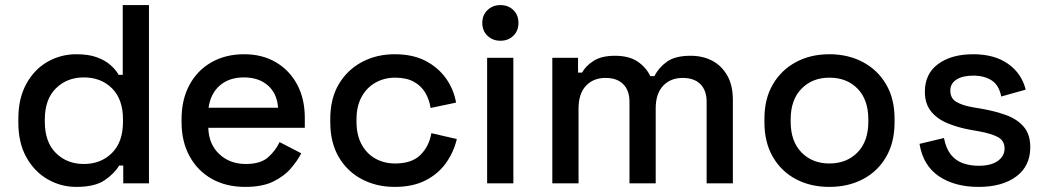

<svg xmlns="http://www.w3.org/2000/svg" viewBox="-20 -720 4110 754"><path d="M280 14Q219 14 167 -16Q115 -46 83.5 -102.5Q52 -159 52 -239V-254Q52 -333 83 -390Q114 -447 166 -477Q218 -507 280 -507Q328 -507 360.5 -495Q393 -483 414 -464.5Q435 -446 446 -426H462V-700H565V0H464V-70H448Q429 -38 390.5 -12Q352 14 280 14ZM309 -76Q376 -76 419.5 -119Q463 -162 463 -242V-251Q463 -330 420 -373Q377 -416 309 -416Q243 -416 199.5 -373Q156 -330 156 -251V-242Q156 -162 199.5 -119Q243 -76 309 -76Z M943 14Q868 14 812 -17.5Q756 -49 724.5 -106.5Q693 -164 693 -240V-252Q693 -329 724 -386.5Q755 -444 810.5 -475.5Q866 -507 939 -507Q1010 -507 1063.5 -475.5Q1117 -444 1147 -388Q1177 -332 1177 -257V-218H798Q800 -153 841.5 -114.5Q883 -76 945 -76Q1003 -76 1032.5 -102Q1062 -128 1078 -162L1163 -118Q1149 -90 1122.5 -59Q1096 -28 1053 -7Q1010 14 943 14ZM799 -297H1072Q1068 -353 1032 -384.5Q996 -416 938 -416Q880 -416 843.5 -384.5Q807 -353 799 -297Z M1530 14Q1459 14 1401.5 -16Q1344 -46 1310.5 -103Q1277 -160 1277 -240V-253Q1277 -333 1310.5 -389.5Q1344 -446 1401.5 -476.5Q1459 -507 1530 -507Q1601 -507 1651 -481Q1701 -455 1731.5 -412Q1762 -369 1771 -317L1671 -296Q1666 -329 1650 -356Q1634 -383 1605 -399Q1576 -415 1532 -415Q1489 -415 1454.5 -395.5Q1420 -376 1400 -339.5Q1380 -303 1380 -251V-242Q1380 -190 1400 -153Q1420 -116 1454.5 -97Q1489 -78 1532 -78Q1597 -78 1631 -111.5Q1665 -145 1674 -197L1774 -174Q1762 -123 1731.5 -80Q1701 -37 1651 -11.5Q1601 14 1530 14Z M1893 0V-493H1996V0ZM1945 -560Q1915 -560 1894.5 -579.5Q1874 -599 1874 -630Q1874 -661 1894.5 -680.5Q1915 -700 1945 -700Q1976 -700 1996 -680.5Q2016 -661 2016 -630Q2016 -599 1996 -579.5Q1976 -560 1945 -560Z M2149 0V-493H2250V-435H2266Q2280 -461 2311 -481Q2342 -501 2395 -501Q2450 -501 2483.5 -478.5Q2517 -456 2534 -421H2550Q2567 -455 2599.5 -478Q2632 -501 2692 -501Q2740 -501 2777 -481.5Q2814 -462 2836 -423.5Q2858 -385 2858 -328V0H2755V-320Q2755 -365 2730.5 -389.5Q2706 -414 2661 -414Q2613 -414 2584 -383Q2555 -352 2555 -294V0H2452V-320Q2452 -365 2427.5 -389.5Q2403 -414 2358 -414Q2310 -414 2281 -383Q2252 -352 2252 -294V0Z M3237 14Q3163 14 3105.5 -16.5Q3048 -47 3015 -104Q2982 -161 2982 -239V-254Q2982 -332 3015 -388.5Q3048 -445 3105.5 -476Q3163 -507 3237 -507Q3311 -507 3369 -476Q3427 -445 3460 -388.5Q3493 -332 3493 -254V-239Q3493 -161 3460 -104Q3427 -47 3369 -16.5Q3311 14 3237 14ZM3237 -78Q3305 -78 3347.5 -121.5Q3390 -165 3390 -242V-251Q3390 -328 3348 -371.5Q3306 -415 3237 -415Q3170 -415 3127.5 -371.5Q3085 -328 3085 -251V-242Q3085 -165 3127.5 -121.5Q3170 -78 3237 -78Z M3823 14Q3729 14 3667 -28Q3605 -70 3591 -155L3687 -178Q3695 -137 3714 -113Q3733 -89 3761.5 -79Q3790 -69 3823 -69Q3872 -69 3898.5 -88Q3925 -107 3925 -137Q3925 -167 3900 -181Q3875 -195 3826 -204L3792 -210Q3742 -219 3701 -236Q3660 -253 3636 -283Q3612 -313 3612 -360Q3612 -430 3664 -468.5Q3716 -507 3802 -507Q3885 -507 3938.5 -469.5Q3992 -432 4008 -368L3912 -341Q3903 -386 3874 -404.5Q3845 -423 3802 -423Q3760 -423 3736 -407.5Q3712 -392 3712 -364Q3712 -334 3735.5 -320Q3759 -306 3799 -299L3834 -293Q3887 -284 3931 -268Q3975 -252 4000.5 -222Q4026 -192 4026 -142Q4026 -68 3971 -27Q3916 14 3823 14Z"/></svg>

Font: Space Grotesk Medium
Style: Regular
Weight: 500
Designer: Florian Karsten
Foundry: Florian Karsten
Version: Version 2.000